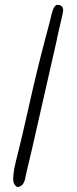

<svg xmlns="http://www.w3.org/2000/svg" viewBox="-20 -759 313 782"><path d="M237.3 -716.8C237.3 -731.4 229 -739.3 213.9 -739.3C206.5 -739.3 200.7 -732.4 195.8 -719.2L193.4 -712.4L189 -697.3C189 -693.4 178.7 -655.8 160.2 -585C141.1 -512.7 120.1 -426.8 98.1 -328.1C75.7 -229.5 61.5 -167 54.2 -140.1C47.4 -113.3 41.5 -89.8 38.1 -72.3C35.6 -56.2 33.7 -42.5 33.7 -31.2C33.7 -15.6 37.6 -4.9 50.3 2.9C64 2 73.7 -6.3 78.6 -19C81.1 -25.4 82.5 -30.8 83.5 -34.7L83 -33.7C80.6 -25.4 85.4 -44.9 86.9 -52.2L89.4 -64L109.4 -147.9L212.4 -601.1H211.9L227.1 -667.5C232.4 -689.9 237.3 -711.9 237.3 -716.8Z"/></svg>

Font: Amatic Mod Bold ONEptTWO
Style: Bold
Weight: 700
Designer: David Occhino Design
Foundry: David Occhino Design
Version: Version 1.2